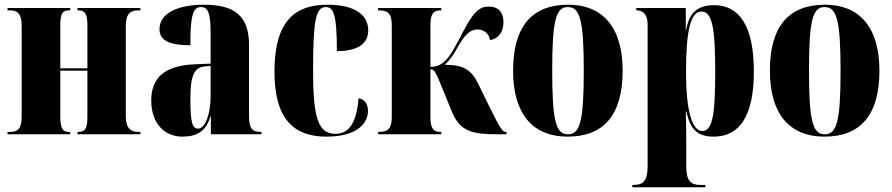

<svg xmlns="http://www.w3.org/2000/svg" viewBox="-20 -570 3787 815"><path d="M12 0H278V-10H274C247 -10 236 -22 236 -75V-270H351V-75C351 -22 340 -10 312 -10H309V0H576V-10H567C535 -10 514 -26 514 -75V-461C514 -513 535 -526 567 -526H576V-536H309V-526H312C340 -526 351 -513 351 -462V-280H236V-461C236 -513 245 -526 274 -526H278V-536H12V-526H22C53 -526 72 -513 72 -462V-75C72 -22 54 -10 22 -10H12Z M754 10C813 10 855 -11 873 -76H875V0H1090V-10H1087C1049 -10 1037 -26 1037 -80V-380C1037 -505 973 -550 845 -550C743 -550 657 -518 657 -446C657 -398 699 -378 788 -378C788 -501 798 -540 833 -540C864 -540 874 -513 874 -428V-300L806 -297C683 -292 622 -243 622 -144C622 -42 682 10 754 10ZM821 -24C798 -24 788 -45 788 -150C788 -246 803 -284 849 -288L874 -290V-161C874 -88 852 -24 821 -24Z M1365 10C1507 10 1542 -55 1542 -99C1542 -126 1529 -149 1502 -153C1493 -37 1454 -2 1404 -2C1332 -2 1309 -66 1309 -267C1309 -484 1320 -540 1363 -540C1397 -540 1410 -505 1410 -353C1526 -353 1543 -406 1543 -441C1543 -503 1492 -550 1370 -550C1234 -550 1145 -483 1145 -266C1145 -59 1232 10 1365 10Z M1585 0H1853V-10H1851C1818 -10 1807 -26 1807 -75V-276C1825 -276 1830 -263 1860 -189L1899 -94C1933 -11 1988 0 2092 0H2130V-10H2127C2114 -10 2105 -20 2056 -120L2010 -214C1981 -274 1947 -295 1868 -295C1892 -318 1904 -336 1922 -368C1951 -420 1974 -445 2007 -445C2033 -445 2056 -428 2060 -400C2087 -403 2117 -426 2117 -476C2117 -512 2101 -542 2055 -542C2014 -542 1990 -519 1947 -438C1917 -381 1896 -339 1872 -314C1855 -297 1836 -286 1807 -286V-461C1807 -510 1818 -526 1851 -526H1853V-536H1585V-526H1587C1630 -526 1643 -510 1643 -461V-75C1643 -26 1630 -10 1587 -10H1585Z M2389 10C2543 10 2623 -82 2623 -270C2623 -458 2535 -550 2392 -550C2238 -550 2158 -458 2158 -270C2158 -82 2245 10 2389 10ZM2391 0C2340 0 2324 -55 2324 -270C2324 -485 2340 -540 2390 -540C2442 -540 2458 -485 2458 -270C2458 -55 2442 0 2391 0Z M2664 225H2974V215H2953C2912 215 2893 198 2893 136V43C2893 -4 2893 -50 2891 -97H2893C2910 -26 2935 10 3009 10C3118 10 3180 -75 3180 -267C3180 -460 3118 -548 3012 -548C2941 -548 2906 -517 2893 -444H2891V-536H2681V-526H2683C2699 -526 2729 -519 2729 -465V136C2729 198 2710 215 2669 215H2664ZM2961 -14C2918 -14 2892 -99 2892 -265C2892 -429 2909 -521 2957 -521C3002 -521 3016 -459 3016 -264C3016 -72 3002 -14 2961 -14Z M3479 10C3633 10 3713 -82 3713 -270C3713 -458 3625 -550 3482 -550C3328 -550 3248 -458 3248 -270C3248 -82 3335 10 3479 10ZM3481 0C3430 0 3414 -55 3414 -270C3414 -485 3430 -540 3480 -540C3532 -540 3548 -485 3548 -270C3548 -55 3532 0 3481 0Z"/></svg>

Font: Noto Serif Display ExtraCondensed Black
Style: Regular
Weight: 900
Width: 2
Designer: Monotype Design Team
Foundry: Monotype Imaging Inc.
Version: Version 2.009